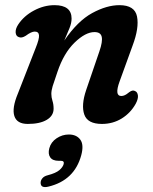

<svg xmlns="http://www.w3.org/2000/svg" viewBox="-20 -482 608 763"><path d="M55 -334.5Q43.5 -338 42.2 -352.5Q41 -367 52 -384Q75 -419 115 -440.2Q155 -461.5 196.5 -461.5Q264.5 -461.5 264.5 -408Q264.5 -391 256.2 -370.2Q248 -349.5 235.5 -321Q288.5 -398.5 346.2 -430Q404 -461.5 454.5 -461.5Q515.5 -461.5 524.5 -416.5Q533.5 -371.5 507 -301L455.5 -159Q434 -100.5 462 -100.5Q469 -100.5 476 -103.8Q483 -107 494 -116Q507.5 -126 517 -120Q526 -116.5 528 -103.2Q530 -90 519.5 -70Q499 -33 463.8 -11.2Q428.5 10.5 385 10.5Q328 10.5 315 -26.8Q302 -64 322.5 -124.5L375 -278Q388.5 -317 384.2 -335.8Q380 -354.5 355.5 -354.5Q319.5 -354.5 276.5 -312.8Q233.5 -271 208.5 -197Q194.5 -157 189.2 -139.5Q184 -122 184 -109Q184 -95 188.5 -81.2Q193 -67.5 193 -50Q193 -22 165.8 -5.8Q138.5 10.5 90.5 10.5Q47 10.5 37 -21Q27 -52.5 51 -110L121.5 -290.5Q136.5 -327.5 135 -342Q133.5 -356.5 118 -356.5Q104.5 -356.5 82.5 -340Q66 -329.5 55 -334.5ZM213 157Q189 157 179.5 143.2Q170 129.5 176 107Q182.5 82.5 205 67.5Q227.5 52.5 253.5 52.5Q284 52.5 299 72.8Q314 93 303 134.5Q276 234.5 173 259.5Q140.5 267.5 141.5 243Q142 234 148.8 226Q155.5 218 169.5 214.5Q202 206 215.8 194.2Q229.5 182.5 233 170Q236.5 157 221.5 157Z"/></svg>

Font: Fraunces 72pt SuperSoft SemiBold
Style: Italic
Weight: 600
Italic angle: -16°
Version: Version 1.000;[b76b70a41]